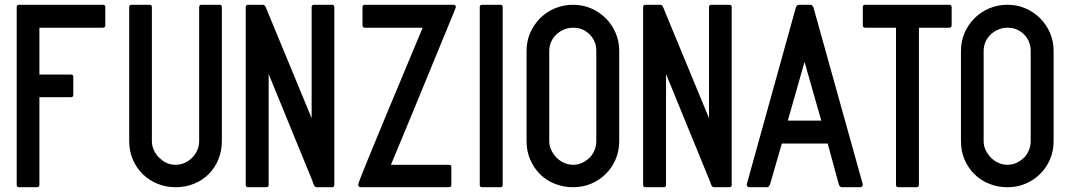

<svg xmlns="http://www.w3.org/2000/svg" viewBox="-20 -798 4482 804"><path d="M145 -391V-24Q145 -14 135 -14H60Q50 -14 50 -24V-768Q50 -778 60 -778H411Q421 -778 421 -768V-692Q421 -682 411 -682H145V-486H277Q287 -486 287 -476V-401Q287 -391 277 -391Z M824 -778H899Q909 -778 909 -768V-207Q909 -166 894.5 -130.5Q880 -95 854 -69Q828 -43 792.5 -28.5Q757 -14 716 -14Q675 -14 639.5 -28.5Q604 -43 577.5 -69Q551 -95 536 -130.5Q521 -166 521 -207V-768Q521 -778 531 -778H606Q616 -778 616 -768V-207Q616 -187 624.5 -169Q633 -151 647 -137V-138Q675 -108 716 -108Q736 -108 753.5 -116Q771 -124 784.5 -137.5Q798 -151 806 -169Q814 -187 814 -207V-768Q814 -778 824 -778Z M1285 -303V-768Q1285 -778 1295 -778H1370Q1380 -778 1380 -768V-24Q1380 -14 1370 -14H1307Q1298 -14 1294 -24.5Q1290 -35 1288 -41L1105 -488V-24Q1105 -14 1095 -14H1019Q1009 -14 1009 -24V-768Q1009 -778 1019 -778H1081Q1089 -778 1094 -765.5Q1099 -753 1101 -748Z M1750 -682H1508Q1498 -682 1498 -692V-768Q1498 -778 1508 -778H1878Q1889 -778 1889 -768Q1889 -767 1878 -740Q1867 -713 1849 -669.5Q1831 -626 1808 -570Q1785 -514 1760.5 -454.5Q1736 -395 1712 -336.5Q1688 -278 1668 -230.5Q1648 -183 1634.5 -150Q1621 -117 1617 -108H1860Q1870 -108 1870 -99V-24Q1870 -14 1860 -14H1490Q1485 -14 1482.5 -17.5Q1480 -21 1480 -26Q1480 -28 1490.5 -55.5Q1501 -83 1519 -126.5Q1537 -170 1559.5 -225Q1582 -280 1606.5 -338.5Q1631 -397 1655 -454.5Q1679 -512 1698.5 -559Q1718 -606 1732 -639Q1746 -672 1750 -682Z M1999 -14Q1989 -14 1989 -24V-768Q1989 -778 1999 -778H2075Q2085 -778 2085 -768V-24Q2085 -14 2075 -14Z M2573 -207Q2573 -166 2558 -131Q2543 -96 2517 -70Q2491 -44 2456 -29Q2421 -14 2380 -14Q2339 -14 2303 -28.5Q2267 -43 2241 -69Q2215 -95 2200 -130Q2185 -165 2185 -207V-585Q2185 -626 2200.5 -661Q2216 -696 2242 -722Q2268 -748 2303.5 -763Q2339 -778 2380 -778Q2420 -778 2455 -763Q2490 -748 2516.5 -721.5Q2543 -695 2558 -660Q2573 -625 2573 -585ZM2477 -585Q2477 -626 2449 -654Q2421 -682 2380 -682Q2360 -682 2342 -674.5Q2324 -667 2310 -654Q2296 -641 2288 -623Q2280 -605 2280 -585V-207Q2280 -187 2288.5 -169.5Q2297 -152 2310.5 -138Q2324 -124 2342 -116Q2360 -108 2380 -108Q2400 -108 2417.5 -116Q2435 -124 2449 -138V-137Q2462 -151 2469.5 -169Q2477 -187 2477 -207Z M2949 -303V-768Q2949 -778 2959 -778H3034Q3044 -778 3044 -768V-24Q3044 -14 3034 -14H2971Q2962 -14 2958 -24.5Q2954 -35 2952 -41L2769 -488V-24Q2769 -14 2759 -14H2683Q2673 -14 2673 -24V-768Q2673 -778 2683 -778H2745Q2753 -778 2758 -765.5Q2763 -753 2765 -748Z M3504 -14Q3501 -14 3497.5 -17.5Q3494 -21 3493 -24L3446 -197H3254L3204 -24Q3203 -22 3199.5 -18Q3196 -14 3193 -14H3117Q3113 -14 3109.5 -18Q3106 -22 3107 -26L3313 -768Q3314 -771 3317.5 -774.5Q3321 -778 3324 -778H3375Q3378 -778 3381.5 -774Q3385 -770 3386 -768L3593 -26Q3594 -22 3590.5 -18Q3587 -14 3583 -14ZM3419 -293 3349 -539 3279 -293Z M3828 -682V-24Q3828 -14 3818 -14H3742Q3732 -14 3732 -24V-682H3603Q3593 -682 3593 -692V-768Q3593 -778 3603 -778H3955Q3965 -778 3965 -768V-692Q3965 -682 3955 -682Z M4392 -207Q4392 -166 4377 -131Q4362 -96 4336 -70Q4310 -44 4275 -29Q4240 -14 4199 -14Q4158 -14 4122 -28.5Q4086 -43 4060 -69Q4034 -95 4019 -130Q4004 -165 4004 -207V-585Q4004 -626 4019.5 -661Q4035 -696 4061 -722Q4087 -748 4122.5 -763Q4158 -778 4199 -778Q4239 -778 4274 -763Q4309 -748 4335.5 -721.5Q4362 -695 4377 -660Q4392 -625 4392 -585ZM4296 -585Q4296 -626 4268 -654Q4240 -682 4199 -682Q4179 -682 4161 -674.5Q4143 -667 4129 -654Q4115 -641 4107 -623Q4099 -605 4099 -585V-207Q4099 -187 4107.5 -169.5Q4116 -152 4129.5 -138Q4143 -124 4161 -116Q4179 -108 4199 -108Q4219 -108 4236.5 -116Q4254 -124 4268 -138V-137Q4281 -151 4288.5 -169Q4296 -187 4296 -207Z"/></svg>

Font: Kanalisirung
Style: Regular
Weight: 500
Designer: Peter Wiegel
Foundry: Peter Wiegel
Version: 1.000